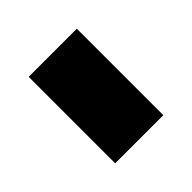

<svg xmlns="http://www.w3.org/2000/svg" viewBox="-93 -787 474 474"><g transform="rotate(-45 144.0 -550.0)"><path d="M60 -701H228V-399H60Z"/></g></svg>

Font: Alexandria Black
Style: Regular
Weight: 900
Designer: Mohamed Gaber
Foundry: Kief Type Foundry
Version: Version 5.100